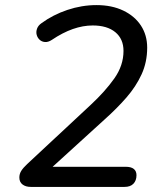

<svg xmlns="http://www.w3.org/2000/svg" viewBox="-20 -734 640 754"><path d="M101 0Q81 0 68.5 -9.5Q56 -19 56 -37Q56 -51 63.5 -63Q71 -75 87 -90L336 -322Q393 -375 429 -426Q465 -477 465 -534Q465 -581 433 -607.5Q401 -634 344 -634Q306 -634 266 -620Q226 -606 183 -577Q169 -568 156.5 -569Q144 -570 135.5 -578Q127 -586 124 -597.5Q121 -609 125.5 -621.5Q130 -634 143 -643Q188 -676 244.5 -695Q301 -714 359 -714Q419 -714 464 -692.5Q509 -671 533.5 -633.5Q558 -596 558 -547Q558 -490 536 -442Q514 -394 476.5 -351Q439 -308 392 -266L157 -52L156 -79H474Q495 -79 505.5 -70.5Q516 -62 516 -46Q516 -25 504 -12.5Q492 0 469 0Z"/></svg>

Font: Nunito Medium
Style: Italic
Weight: 500
Designer: Vernon Adams
Foundry: Vernon Adams
Version: Version 3.601